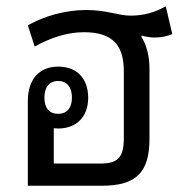

<svg xmlns="http://www.w3.org/2000/svg" viewBox="-20 -594 603 614"><path d="M458 -374C458 -415 449 -449 432 -477L433 -480C449 -476 464 -474 472 -474C495 -474 515 -478 531 -485L510 -574C476 -554 438 -544 398 -544C356 -544 324 -562 255 -562C190 -562 122 -543 69 -513L91 -445C137 -471 192 -491 248 -491C346 -491 376 -444 376 -365V-154C376 -92 359 -71 301 -71H152V-184C156 -184 161 -183 166 -183C224 -183 262 -220 262 -281C262 -343 226 -381 166 -381C106 -381 69 -341 69 -271V0H306C418 0 458 -45 458 -151ZM166 -230C137 -230 122 -249 122 -282C122 -314 137 -335 166 -335C195 -335 210 -314 210 -282C210 -250 195 -230 166 -230Z"/></svg>

Font: Noto Sans Thai Looped SemiCondensed
Style: Regular
Weight: 400
Width: 4
Designer: Sasikarn Vongin, Ben Mitchell
Foundry: The Fontpad Ltd
Version: Version 1.001